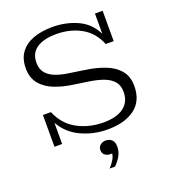

<svg xmlns="http://www.w3.org/2000/svg" viewBox="-164 -815 1049 1176"><g transform="rotate(-20 360.5 -226.5)"><path d="M75 0V-207H127Q163 -120 239.5 -78.5Q316 -37 410 -37Q496 -37 542 -72Q588 -107 588 -171Q588 -216 563.5 -242.5Q539 -269 498 -283Q457 -297 407 -304L320 -317Q250 -326 194.5 -348Q139 -370 106.5 -409.5Q74 -449 74 -511Q74 -574 104.5 -614.5Q135 -655 188.5 -674.5Q242 -694 313 -694Q400 -694 474.5 -660.5Q549 -627 587 -550V-682H637V-484H585Q552 -567 481 -606Q410 -645 322 -645Q238 -645 192.5 -614Q147 -583 147 -521Q147 -478 170 -452Q193 -426 232 -412Q271 -398 320 -392L407 -379Q480 -369 537.5 -347Q595 -325 628.5 -285.5Q662 -246 662 -183Q662 -86 596.5 -37Q531 12 419 12Q327 12 247 -25.5Q167 -63 125 -138V0ZM347 241Q367 219 379 199Q391 179 393 159Q367 162 349.5 150.5Q332 139 332 116Q332 96 346.5 83.5Q361 71 383 71Q406 71 421.5 85.5Q437 100 437 130Q437 163 421 191Q405 219 382 241Z"/></g></svg>

Font: Montagu Slab 16pt Light
Style: Regular
Weight: 300
Designer: Florian Karsten
Foundry: Florian Karsten
Version: Version 1.000; ttfautohint (v1.8.3)